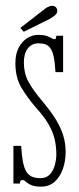

<svg xmlns="http://www.w3.org/2000/svg" viewBox="-20 -650 280 680"><path d="M125.5 11Q101.5 11 89.2 5Q77 -1 71 -6.8Q65 -12.5 59.5 -12.5Q54.5 -12.5 52.5 -9Q50.5 -5.5 50.5 0H27.5V-133.5H55Q57 -99.5 61.2 -77.2Q65.5 -55 73.2 -42.2Q81 -29.5 93.2 -24.2Q105.5 -19 123.5 -19Q144.5 -19 156.8 -32.5Q169 -46 174.2 -65.5Q179.5 -85 179.5 -103Q179.5 -132.5 173.2 -158.2Q167 -184 151.8 -210.2Q136.5 -236.5 109 -267Q79 -301.5 56.8 -337.8Q34.5 -374 34.5 -426.5Q34.5 -458.5 46 -480.8Q57.5 -503 76 -514.8Q94.5 -526.5 115.5 -526.5Q134 -526.5 145 -522.8Q156 -519 162.2 -515Q168.5 -511 172.5 -511Q176.5 -511 177.8 -514.2Q179 -517.5 179.5 -523.5H203.5V-394.5H176.5Q174.5 -428.5 170.2 -448.8Q166 -469 158.5 -479.2Q151 -489.5 140.8 -493Q130.5 -496.5 116.5 -496.5Q92.5 -496.5 78.5 -478.5Q64.5 -460.5 64.5 -428.5Q64.5 -391 80.5 -361Q96.5 -331 130 -291.5Q159.5 -256.5 177.8 -226.8Q196 -197 204.2 -169.2Q212.5 -141.5 212.5 -112Q212.5 -80 202.8 -52Q193 -24 173.8 -6.5Q154.5 11 125.5 11ZM64 -537.5 52 -551 135 -615.5Q142 -621.5 150 -625.5Q158 -629.5 165 -629.5Q170 -629.5 174.2 -627.2Q178.5 -625 181 -620Q183 -616.5 183 -612Q183 -602.5 173.2 -594.5Q163.5 -586.5 152 -581Z"/></svg>

Font: Imbue Thin 10pt Thin
Style: Regular
Weight: 250
Version: Version 1.102